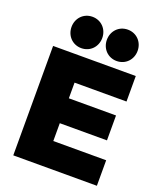

<svg xmlns="http://www.w3.org/2000/svg" viewBox="-171 -1068 981 1174"><g transform="rotate(20 319.5 -481.0)"><path d="M59 0H603V-166H259V-282H566V-444H259V-546H597V-712H59ZM125 -860C125 -803 167 -758 225 -758C283 -758 325 -803 325 -860C325 -917 283 -962 225 -962C167 -962 125 -917 125 -860ZM355 -860C355 -803 397 -758 455 -758C513 -758 555 -803 555 -860C555 -917 513 -962 455 -962C397 -962 355 -917 355 -860Z"/></g></svg>

Font: MV Cash Black
Style: Regular
Weight: 900
Designer: Rodrigo Fuenzalida
Foundry: fragTYPE
Version: Version 1.100;Glyphs 3.1.2 (3151)